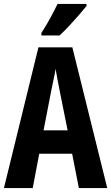

<svg xmlns="http://www.w3.org/2000/svg" viewBox="-20 -1047 564 974"><path d="M380 -93 346 -267H179L146 -93H0L175 -807H347L524 -93ZM283 -585Q275 -623 271 -647Q267 -671 262 -698Q259 -676 251.5 -642.5Q244 -609 240 -587L201 -386H323ZM419 -1017Q405 -999 381.5 -972Q358 -945 331.5 -916.5Q305 -888 282 -867H190V-880Q216 -920 236 -957Q256 -994 272 -1027H419Z"/></svg>

Font: Noto Sans Kannada UI ExtraCondensed
Style: Bold
Weight: 700
Width: 2
Designer: Jelle Bosma - Monotype Design Team
Foundry: Monotype Imaging Inc.
Version: Version 2.005; ttfautohint (v1.8.4.7-5d5b)